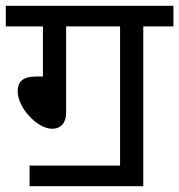

<svg xmlns="http://www.w3.org/2000/svg" viewBox="-20 -642 618 662"><path d="M82 -71V0H474V-551H578V-622H0V-551H128V-378H102C57 -378 41 -358 41 -327C41 -271 108 -198 160 -198C190 -198 208 -219 208 -253V-551H394V-71Z"/></svg>

Font: Noto Sans Devanagari UI
Style: Regular
Weight: 400
Designer: Jelle Bosma - Monotype Design Team
Foundry: Monotype Imaging Inc.
Version: Version 2.003